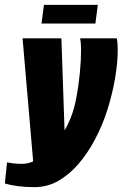

<svg xmlns="http://www.w3.org/2000/svg" viewBox="-63 -653 505 791"><path d="M79 118Q42 118 11.5 114Q-19 110 -43 103L-34 16Q-23 18 -8.5 20Q6 22 27 22Q65 22 103.5 -4.5Q142 -31 174.5 -73.5Q207 -116 226 -162Q242 -200 251.5 -250Q261 -300 266 -352.5Q271 -405 271 -448Q271 -462 270 -474Q269 -486 267 -495H418Q422 -478 422 -448Q422 -394 411 -330Q400 -266 379.5 -201Q359 -136 328 -78Q299 -23 261 21.5Q223 66 177.5 92Q132 118 79 118ZM77 51 30 -495H190L206 -27ZM108 -556 118 -633H340L330 -556Z"/></svg>

Font: Alumni Sans Thin Black
Style: Italic
Weight: 900
Italic angle: -8°
Version: Version 1.016